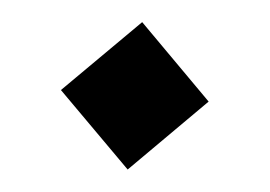

<svg xmlns="http://www.w3.org/2000/svg" viewBox="-32 -438 485 345"><g transform="rotate(5 210.0 -266.0)"><path d="M211.9 -398.9 343.3 -267.1 209 -132.8 77.1 -264.6Z"/></g></svg>

Font: Sahel FD
Style: Bold-FD
Weight: 700
Foundry: Saber Rastikerdar (saber.rastikerdar@gmail.com)
Version: Version 3.3.0